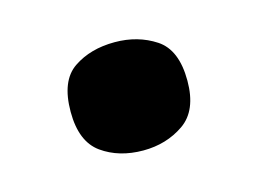

<svg xmlns="http://www.w3.org/2000/svg" viewBox="-42 -507 410 305"><g transform="rotate(-15 163.0 -354.0)"><path d="M163 -265Q123 -265 95 -285Q67 -305 67 -354Q67 -405 95 -424Q123 -443 163 -443Q201 -443 230 -424Q259 -405 259 -354Q259 -305 230 -285Q201 -265 163 -265Z"/></g></svg>

Font: Noto Serif Ethiopic Black
Style: Regular
Weight: 900
Designer: Monotype Design Team
Foundry: Monotype Imaging Inc.
Version: Version 2.102; ttfautohint (v1.8.4.7-5d5b)